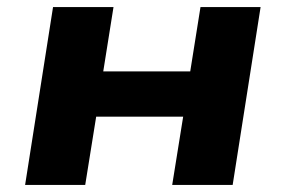

<svg xmlns="http://www.w3.org/2000/svg" viewBox="-20 -523 808 543"><path d="M51 0 130 -503H301L272 -321H518L547 -503H717L638 0H467L498 -193H252L221 0Z"/></svg>

Font: Nunito Sans 7pt SemiExpanded ExtraBold
Style: Italic
Weight: 800
Width: 6
Italic angle: -9°
Designer: Vernon Adams
Foundry: Vernon Adams
Version: Version 3.101;gftools[0.9.27]